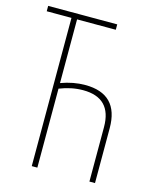

<svg xmlns="http://www.w3.org/2000/svg" viewBox="-109 -788 694 862"><g transform="rotate(15 238.0 -357.0)"><path d="M122 0V-689H7V-714H328V-689H148V-393Q205 -414 260 -414Q416 -414 416 -255V0H390V-253Q390 -389 257 -389Q203 -389 148 -367V0Z"/></g></svg>

Font: Noto Sans ExtraCondensed Thin
Style: Regular
Weight: 100
Width: 2
Designer: Monotype Design Team
Foundry: Monotype Imaging Inc.
Version: Version 2.013; ttfautohint (v1.8.4.7-5d5b)